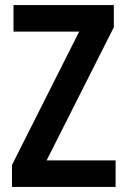

<svg xmlns="http://www.w3.org/2000/svg" viewBox="-20 -734 498 754"><path d="M434 0V-104H163L427 -627V-714H33V-610H291L27 -86V0Z"/></svg>

Font: Noto Sans Lao UI Cond SemBd
Style: Regular
Weight: 600
Width: 3
Designer: Monotype Design Team
Foundry: Monotype Imaging Inc.
Version: Version 2.000